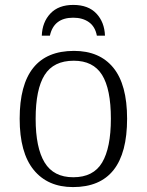

<svg xmlns="http://www.w3.org/2000/svg" viewBox="-20 -751 596 781"><path d="M60 -268Q60 -544 281 -544Q385 -544 441 -475.5Q497 -407 497 -268Q497 10 277 10Q174 10 117 -60Q60 -130 60 -268ZM431 -268Q431 -389 395 -446.5Q359 -504 280 -504Q198 -504 161.5 -446Q125 -388 125 -268Q125 -150 161.5 -90Q198 -30 278 -30Q360 -30 395.5 -90Q431 -150 431 -268ZM278 -731Q339 -731 372 -696Q405 -661 407 -606H374Q367 -643 341.5 -661Q316 -679 278 -679Q199 -679 183 -606H150Q152 -661 185 -696Q218 -731 278 -731Z"/></svg>

Font: Noto Serif Light
Style: Regular
Weight: 300
Designer: Monotype Design Team
Foundry: Monotype Imaging Inc.
Version: Version 1.001